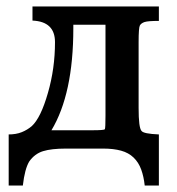

<svg xmlns="http://www.w3.org/2000/svg" viewBox="-20 -462 549 597"><path d="M81 -442H474V-397Q440 -397 429.5 -393.5Q419 -390 415 -383Q411 -376 411 -331V-126Q411 -65 420 -55Q426 -46 474 -44V115H430Q427 87 419 65Q411 43 395.5 28Q380 13 356.5 6.5Q333 0 301 0Q297 0 292 0H185Q140 0 114 8Q88 16 71 40Q57 63 51 115H7V-44Q30 -44 47.5 -51Q65 -58 79 -70Q107 -96 129 -173Q151 -249 151 -331Q151 -395 81 -398ZM208 -385V-374Q208 -170 140 -57H268Q303 -57 306 -60Q308 -64 308 -102V-385Z"/></svg>

Font: New Athena Unicode
Style: Bold
Weight: 700
Designer: J. Rusten 1997; rev. by R. Hancock 2001, 2002, rev. by D. Mastronarde 2002-2021
Foundry: Society for Classical Studies (formerly American Philological Association)
Version: Version 5.008